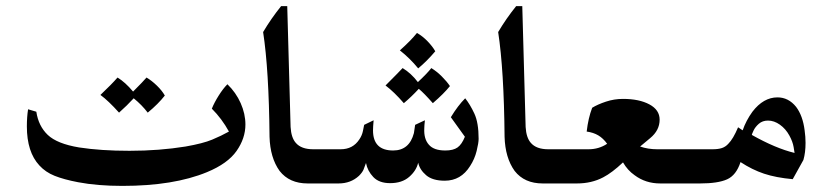

<svg xmlns="http://www.w3.org/2000/svg" viewBox="-20 -601 2716 629"><path d="M784 -193Q784 -148 755 -106.5Q726 -65 658 -37Q549 8 381 8Q299 8 236 -4Q189 -13 159 -25Q129 -37 109 -59Q68 -103 68 -187Q68 -218 72 -243L99 -235Q106 -188 136.5 -159Q167 -130 239 -118Q310 -107 404 -107Q502 -107 588 -121Q645 -131 675 -143.5Q705 -156 730 -170Q707 -212 674 -245Q682 -265 696.5 -288Q711 -311 725 -325Q753 -298 768.5 -263Q784 -228 784 -193ZM520 -288Q498 -260 464 -232Q445 -257 418 -279Q396 -255 370 -232Q335 -271 309 -290Q346 -325 365 -347Q390 -332 416 -301Q450 -335 460 -347Q477 -337 494 -320.5Q511 -304 520 -288Z M1068 0H988Q928 0 896 -41Q865 -84 863 -153Q861 -372 842 -496Q868 -540 901 -581H921L932 -185Q934 -150 949 -133Q967 -112 1006 -112H1068Z M1290 -436Q1325 -467 1346 -493Q1364 -483 1380.5 -466Q1397 -449 1406 -433Q1378 -400 1350 -377Q1323 -410 1290 -436ZM1454 -319Q1435 -295 1398 -263Q1369 -296 1352 -310Q1328 -284 1303 -263Q1271 -300 1243 -321Q1286 -364 1299 -378Q1327 -361 1349 -332Q1381 -362 1393 -378Q1411 -367 1427.5 -350.5Q1444 -334 1454 -319Z M1548 -146Q1548 -133 1541.5 -106.5Q1535 -80 1520 -57Q1490 -9 1437 -9Q1397 -9 1376 -27Q1355 -45 1350 -68Q1344 -42 1320.5 -21.5Q1297 -1 1258 -1Q1222 -1 1203 -21Q1184 -41 1179 -67Q1175 -55 1171 -45.5Q1167 -36 1156 -25Q1129 0 1089 0H1051Q1027 0 1011 -17Q995 -34 995 -55Q995 -78 1011.5 -95Q1028 -112 1051 -112H1096Q1136 -112 1157 -144Q1166 -157 1169 -172L1173 -192L1204 -207Q1202 -185 1202 -174Q1202 -108 1268 -108Q1321 -108 1336 -165Q1337 -171 1340 -192L1372 -207Q1370 -189 1370 -181Q1368 -146 1385 -127Q1401 -108 1439 -108Q1465 -108 1479 -118Q1493 -128 1503 -153L1457 -217Q1480 -255 1504 -279Q1520 -259 1534 -229Q1548 -199 1548 -146Z M1838 0H1758Q1698 0 1666 -41Q1635 -84 1633 -153Q1631 -372 1612 -496Q1638 -540 1671 -581H1691L1702 -185Q1704 -150 1719 -133Q1737 -112 1776 -112H1838Z M2259 0H2143Q2095 0 2059 -27Q2036 -43 2021 -69Q1985 -35 1956 -20Q1918 0 1870 0H1820Q1796 0 1780.5 -18Q1765 -36 1765 -56Q1765 -78 1782 -95Q1799 -112 1820 -112H1908Q1942 -112 1969 -130Q1956 -148 1940 -157.5Q1924 -167 1902 -170Q1907 -214 1920 -248Q1938 -259 1965 -268Q1992 -277 2021 -277Q2074 -277 2107.5 -259Q2141 -241 2141 -209Q2141 -174 2110 -148.5Q2079 -123 2077 -121Q2103 -112 2133 -112H2259Z M2577 -14Q2522 -19 2483 -32Q2444 -45 2406 -70Q2392 -27 2362 -13.5Q2332 0 2273 0H2241Q2218 0 2202 -16Q2186 -32 2186 -56Q2186 -79 2201 -95.5Q2216 -112 2241 -112H2314Q2333 -112 2345 -116Q2357 -120 2366 -130Q2374 -138 2382 -151.5Q2390 -165 2398 -184L2413 -174Q2424 -206 2445 -235Q2481 -282 2527 -282Q2563 -282 2588 -251Q2610 -222 2616 -174Q2619 -153 2619 -133Q2619 -101 2612 -77ZM2443 -159Q2521 -115 2583 -100Q2583 -101 2580 -119Q2577 -137 2566 -157Q2554 -179 2535 -192.5Q2516 -206 2496 -206Q2478 -206 2466 -195.5Q2454 -185 2448.5 -173Q2443 -161 2443 -159Z"/></svg>

Font: Mirza Medium
Style: Regular
Weight: 500
Designer: Arabic design by Kourosh Beigpour, Latin design by Eduardo Tunni, engineering by Lasse Fister
Version: Version 1.0010g